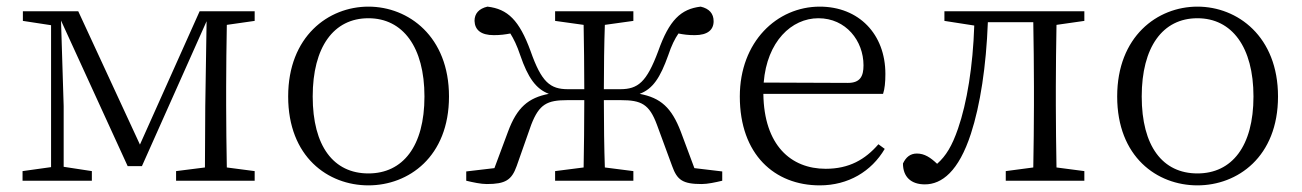

<svg xmlns="http://www.w3.org/2000/svg" viewBox="-20 -545 3925 579"><path d="M748 -482V-511H582L402 -109L216 -511H49V-482L134 -469V-41L48 -29V0H257V-29L172 -42V-225L164 -483L365 -44H408L603 -481L599 -224L598 -40L511 -29V0H748V-29L664 -40C663 -95 662 -174 662 -227V-284C662 -337 663 -415 664 -470Z M1091 14C1212 14 1334 -72 1334 -254C1334 -435 1212 -525 1091 -525C970 -525 849 -435 849 -254C849 -72 969 14 1091 14ZM1091 -22C986 -22 923 -104 923 -254C923 -403 986 -490 1091 -490C1195 -490 1260 -403 1260 -254C1260 -104 1195 -22 1091 -22Z M2074 -38 2033 -148C2005 -221 1972 -250 1909 -262C1949 -277 1971 -311 1995 -378C2005 -408 2015 -428 2026 -444C2041 -441 2055 -439 2075 -439C2114 -439 2132 -455 2132 -481C2132 -504 2119 -519 2093 -525C2033 -518 1998 -484 1965 -391C1930 -297 1904 -276 1850 -276H1801C1801 -339 1802 -416 1804 -470L1890 -482V-511H1654V-482L1740 -470C1741 -417 1742 -339 1742 -276H1693C1639 -276 1613 -297 1580 -391C1546 -484 1511 -518 1450 -525C1424 -519 1411 -504 1411 -482C1412 -455 1430 -439 1469 -439C1489 -439 1503 -441 1519 -444C1529 -428 1539 -408 1549 -378C1572 -311 1596 -277 1635 -262C1573 -250 1539 -221 1512 -148L1471 -38L1386 -28V0C1407 5 1430 10 1448 10C1504 10 1523 -2 1538 -44L1582 -169C1606 -231 1630 -243 1691 -243H1742C1742 -173 1741 -94 1740 -40L1654 -29V0H1890V-29L1804 -40C1802 -95 1801 -174 1801 -243H1852C1914 -243 1938 -231 1961 -169L2007 -44C2022 -2 2039 10 2096 10C2114 10 2137 5 2158 0V-28Z M2283 -296C2293 -420 2367 -490 2448 -490C2531 -490 2584 -422 2584 -348C2584 -315 2574 -295 2537 -295ZM2643 -262C2648 -277 2650 -297 2650 -322C2650 -442 2570 -525 2452 -525C2323 -525 2211 -419 2211 -254C2211 -79 2316 14 2452 14C2538 14 2608 -28 2648 -96L2629 -110C2589 -64 2541 -36 2470 -36C2365 -36 2284 -107 2282 -262Z M3250 -482V-511H2828V-482L2918 -468C2914 -345 2896 -235 2869 -157C2851 -105 2833 -75 2806 -51C2786 -70 2768 -82 2745 -82C2725 -82 2712 -71 2703 -52C2703 -12 2727 11 2769 11C2820 11 2871 -28 2908 -142C2936 -228 2954 -345 2959 -478H3096C3097 -423 3098 -339 3098 -284V-227C3098 -174 3097 -95 3096 -40L3013 -29V0H3250V-29L3166 -40C3165 -95 3164 -174 3164 -227V-284C3164 -337 3165 -415 3166 -470Z M3591 14C3712 14 3834 -72 3834 -254C3834 -435 3712 -525 3591 -525C3470 -525 3349 -435 3349 -254C3349 -72 3469 14 3591 14ZM3591 -22C3486 -22 3423 -104 3423 -254C3423 -403 3486 -490 3591 -490C3695 -490 3760 -403 3760 -254C3760 -104 3695 -22 3591 -22Z"/></svg>

Font: Noto Serif CJK JP Light
Style: Regular
Weight: 300
Designer: Ryoko NISHIZUKA 西塚涼子 (kana & ideographs); Frank Grießhammer (Latin, Greek & Cyrillic); Wenlong ZHANG 张文龙 (bopomofo); San
Foundry: Adobe Systems Incorporated
Version: Version 1.001;PS 1.001;hotconv 16.6.54;makeotf.lib2.5.65590